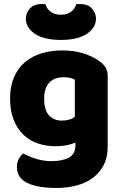

<svg xmlns="http://www.w3.org/2000/svg" viewBox="-20 -751 607 952"><path d="M289 -501Q346 -501 392.5 -486.5Q439 -472 471 -449Q491 -435 502.5 -418Q514 -401 514 -374V-24Q514 29 494 67.5Q474 106 439.5 131.5Q405 157 358.5 169Q312 181 259 181Q168 181 116 156.5Q64 132 64 77Q64 54 73.5 36.5Q83 19 95 10Q124 26 160.5 37Q197 48 236 48Q290 48 322 30Q354 12 354 -28V-44Q313 -26 254 -26Q209 -26 168.5 -39.5Q128 -53 97.5 -81.5Q67 -110 48.5 -155Q30 -200 30 -262Q30 -323 49.5 -368Q69 -413 103.5 -442.5Q138 -472 185.5 -486.5Q233 -501 289 -501ZM351 -356Q344 -360 330.5 -364Q317 -368 297 -368Q248 -368 223.5 -340.5Q199 -313 199 -262Q199 -204 223.5 -178.5Q248 -153 286 -153Q327 -153 351 -172ZM282 -553Q198 -553 153 -583.5Q108 -614 108 -659Q108 -685 127.5 -708Q147 -731 188 -731Q193 -731 197 -731Q201 -731 206 -730Q211 -708 231 -693Q251 -678 282 -678Q313 -678 332.5 -693Q352 -708 358 -730Q363 -731 367 -731Q371 -731 376 -731Q417 -731 436.5 -708Q456 -685 456 -659Q456 -614 411 -583.5Q366 -553 282 -553Z"/></svg>

Font: Baloo Bhaijaan
Style: Regular
Weight: 400
Designer: Devika Bhansali and Ek Type
Foundry: Ek Type
Version: Version 1.443;PS 1.000;hotconv 16.6.51;makeotf.lib2.5.65220;